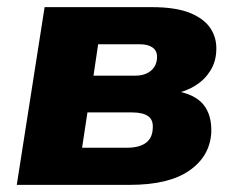

<svg xmlns="http://www.w3.org/2000/svg" viewBox="-20 -518 667 538"><path d="M27 0 105 -498H405Q473 -498 513 -481.5Q553 -465 570.5 -437.5Q588 -410 586 -376Q585 -345 569.5 -320Q554 -295 528 -278.5Q502 -262 467 -255L468 -264Q525 -255 549.5 -225.5Q574 -196 572 -146Q568 -80 510.5 -40Q453 0 344 0ZM210 -104H335Q370 -104 388.5 -117.5Q407 -131 408 -158Q410 -182 395 -192.5Q380 -203 350 -203H225ZM242 -306H359Q386 -306 402.5 -319.5Q419 -333 420 -356Q421 -375 408 -384.5Q395 -394 372 -394H255Z"/></svg>

Font: Nunito Sans 10pt Black
Style: Italic
Weight: 900
Italic angle: -9°
Designer: Vernon Adams
Foundry: Vernon Adams
Version: Version 3.101;gftools[0.9.27]